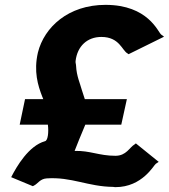

<svg xmlns="http://www.w3.org/2000/svg" viewBox="-20 -746 695 790"><path d="M287 -125C297 -151 312 -188 331 -233H479L502 -338H329C325 -349 321 -363 317 -375C310 -401 295 -433 293 -475C293 -482 290 -488 291 -495C298 -556 339 -594 397 -594C472 -594 482 -538 505 -526L509 -523L655 -595L643 -604C630 -614 590 -726 414 -726C261 -726 162 -634 136 -530C118 -452 136 -394 154 -348C156 -345 156 -342 158 -338H83L61 -233H177C181 -202 177 -167 165 -165C98 -146 49 -62 26 -17L115 20L119 18C136 10 144 -10 172 -12C274 -19 342 22 446 23C447 23 448 24 455 24C566 24 613 -67 621 -72L633 -80L539 -156L534 -152C513 -140 500 -105 455 -105C387 -105 350 -127 287 -125Z"/></svg>

Font: Bluebird
Style: SfBdExtObl
Weight: 700
Designer: Jasper
Foundry: Cannot Into Space Fonts
Version: Version 0.98